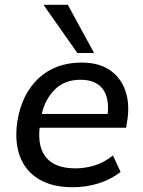

<svg xmlns="http://www.w3.org/2000/svg" viewBox="-20 -775 598 804"><path d="M285 9Q198 9 142 -25Q86 -59 63 -121.5Q40 -184 53 -269Q72 -383 142.5 -448Q213 -513 322 -513Q393 -513 439 -482Q485 -451 504.5 -396.5Q524 -342 513 -270L508 -240H146Q137 -158 174.5 -114Q212 -70 296 -70Q337 -70 377 -82.5Q417 -95 453 -124L485 -55Q444 -23 392 -7Q340 9 285 9ZM317 -441Q251 -441 210 -400.5Q169 -360 155 -298H431Q438 -367 409 -404Q380 -441 317 -441ZM304 -553 162 -755H264L374 -553Z"/></svg>

Font: Mulish SemiBold
Style: Italic
Weight: 600
Italic angle: -9°
Designer: Vernon Adams
Foundry: Vernon Adams
Version: Version 3.603; ttfautohint (v1.8.3)